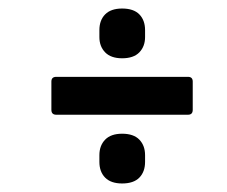

<svg xmlns="http://www.w3.org/2000/svg" viewBox="-20 -524 529 448"><path d="M111.3 -256.3Q99.9 -256.3 99.9 -267.7V-333.7Q99.9 -344.7 111.3 -344.7H418.7Q429.7 -344.7 429.7 -333.7V-267.7Q429.7 -256.3 418.7 -256.3ZM265 -95.9Q238.9 -95.9 225.4 -109.5Q211.9 -123.2 211.9 -146.3V-161.9Q211.9 -184.3 225.4 -198.2Q238.9 -212 265 -212Q291.7 -212 305.1 -198.2Q318.5 -184.3 318.5 -161.9V-146.3Q318.5 -123.2 305.1 -109.5Q291.7 -95.9 265 -95.9ZM265 -388Q238.9 -388 225.4 -401.8Q211.9 -415.7 211.9 -437.5V-453.7Q211.9 -476.8 225.4 -490.5Q238.9 -504.1 265 -504.1Q291.7 -504.1 305.1 -490.5Q318.5 -476.8 318.5 -453.7V-437.5Q318.5 -415.7 305.1 -401.8Q291.7 -388 265 -388Z"/></svg>

Font: Sofia Sans Condensed
Style: Italic
Weight: 400
Italic angle: -9°
Designer: Botio Nikoltchev, Ani Petrova
Foundry: lettersoup
Version: Version 4.101